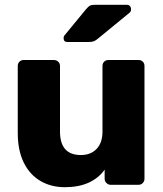

<svg xmlns="http://www.w3.org/2000/svg" viewBox="-20 -770 681 800"><path d="M250 10Q193 10 148.5 -16Q104 -42 79 -92.5Q54 -143 54 -216V-495Q54 -506 61 -513Q68 -520 79 -520H204Q215 -520 222.5 -513Q230 -506 230 -495V-222Q230 -124 317 -124Q358 -124 382.5 -149.5Q407 -175 407 -222V-495Q407 -506 414 -513Q421 -520 432 -520H557Q568 -520 575 -513Q582 -506 582 -495V-25Q582 -15 575 -7.5Q568 0 557 0H441Q431 0 423.5 -7.5Q416 -15 416 -25V-63Q390 -27 348.5 -8.5Q307 10 250 10ZM261 -595Q245 -595 245 -611Q245 -619 250 -624L338 -731Q348 -743 355 -746.5Q362 -750 375 -750H507Q526 -750 526 -730Q526 -723 521 -718L388 -609Q380 -602 372 -598.5Q364 -595 350 -595Z"/></svg>

Font: DVN-Rubik
Style: Bold
Weight: 700
Designer: Hubert and Fischer
Foundry: Hubert & Fischer
Version: Version 2.102